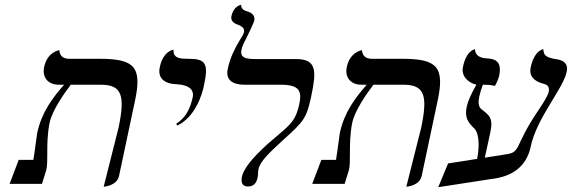

<svg xmlns="http://www.w3.org/2000/svg" viewBox="-20 -766 2383 800"><path d="M412 12C412 12 467 9 476 -33L542 -344C573 -487 541 -521 395 -521H269C242 -521 229 -534 227 -557C227 -557 177 -550 164 -487C155 -446 178 -413 225 -413H247C200 -359 154 -300 135 -212C133 -202 125 -135 119 -100H58L20 0H155L173 -58C177 -76 177 -99 177 -126C177 -163 177 -208 187 -256C198 -306 246 -375 275 -413H400C488 -413 502 -368 474 -234Z M719 -243C792 -278 822 -369 830 -411C850 -502 836 -521 766 -521C735 -521 700 -521 703 -559C703 -559 660 -554 646 -487C636 -443 662 -417 715 -415C764 -413 790 -394 783 -361C773 -315 755 -276 714 -250Z M986 -558C988 -570 996 -588 1004 -602C1009 -611 1039 -675 1039 -678C1045 -704 1026 -714 1009 -719C1001 -721 983 -728 985 -746C984 -745 954 -743 944 -698C940 -676 960 -667 971 -663C971 -663 971 -663 972 -663C983 -658 1000 -651 997 -633C995 -624 985 -607 978 -597C959 -565 939 -527 929 -479C919 -434 948 -413 998 -413H1151C1233 -413 1237 -381 1227 -332C1213 -268 1195 -251 1136 -201C1095 -167 1001 -87 988 -30C983 -3 991 11 1013 11C1035 11 1048 -1 1053 -25C1056 -36 1054 -46 1057 -61C1064 -95 1105 -132 1159 -182C1247 -261 1257 -274 1276 -361C1299 -470 1301 -520 1213 -520H1043C1006 -520 979 -525 986 -558Z M1673 12C1673 12 1728 9 1737 -33L1803 -344C1834 -487 1802 -521 1656 -521H1530C1503 -521 1490 -534 1488 -557C1488 -557 1438 -550 1425 -487C1416 -446 1439 -413 1486 -413H1508C1461 -359 1415 -300 1396 -212C1394 -202 1386 -135 1380 -100H1319L1281 0H1416L1434 -58C1438 -76 1438 -99 1438 -126C1438 -163 1438 -208 1448 -256C1459 -306 1507 -375 1536 -413H1661C1749 -413 1763 -368 1735 -234Z M2082 -122 2000 -109 2024 -219C2035 -273 2019 -285 1990 -308C1989 -308 1988 -309 1988 -309C1973 -320 1972 -339 1977 -364C1980 -378 1985 -395 1992 -413C2008 -413 2021 -413 2042 -408C2048 -417 2058 -440 2060 -451C2074 -518 2034 -521 2006 -523C2006 -523 2006 -523 2005 -523C1994 -524 1960 -527 1959 -561C1959 -561 1923 -557 1909 -487C1901 -451 1928 -422 1965 -413C1944 -377 1929 -343 1925 -323C1915 -276 1929 -257 1958 -229C1972 -214 1981 -169 1968 -104L1847 -85L1806 14L2026 -20C2118 -30 2174 -75 2191 -154C2216 -275 2326 -395 2341 -466C2348 -496 2334 -514 2300 -519C2255 -526 2245 -535 2244 -561C2244 -561 2207 -558 2191 -485C2184 -450 2203 -427 2248 -416C2264 -412 2270 -401 2266 -382C2264 -372 2249 -344 2223 -306C2117 -150 2155 -131 2082 -122Z"/></svg>

Font: Libertinus Sans
Style: Italic
Weight: 400
Italic angle: -12°
Designer: Philipp H. Poll, Khaled Hosny
Foundry: Caleb Maclennan
Version: Version 7.050;RELEASE